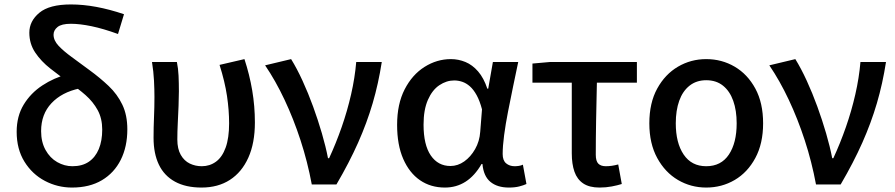

<svg xmlns="http://www.w3.org/2000/svg" viewBox="-20 -830 4028 864"><path d="M304 14Q239 14 182 -16Q125 -46 90 -102.5Q55 -159 55 -237Q55 -307 86.5 -359Q118 -411 170.5 -445.5Q223 -480 284 -496L338 -432Q258 -415 211.5 -365.5Q165 -316 165 -240Q165 -191 185 -155Q205 -119 237.5 -100.5Q270 -82 306 -82Q350 -82 379.5 -102Q409 -122 424.5 -159Q440 -196 440 -247Q440 -297 419.5 -334.5Q399 -372 365 -402Q331 -432 290 -459Q248 -489 206.5 -521.5Q165 -554 138.5 -593.5Q112 -633 112 -683Q112 -735 157 -772.5Q202 -810 299 -810Q354 -810 413.5 -799Q473 -788 538 -766L511 -677Q445 -701 392 -712Q339 -723 299 -723Q257 -723 239 -708.5Q221 -694 221 -674Q221 -648 243.5 -624Q266 -600 302.5 -573.5Q339 -547 382 -515Q430 -480 469 -443Q508 -406 530.5 -359Q553 -312 553 -248Q553 -170 523.5 -111Q494 -52 438.5 -19Q383 14 304 14Z M887 14Q816 14 767.5 -12.5Q719 -39 695 -89Q671 -139 671 -210Q671 -256 673 -302Q675 -348 675 -394Q675 -427 673 -467Q671 -507 664 -551H776Q782 -522 783.5 -489.5Q785 -457 785 -419Q785 -391 783.5 -353.5Q782 -316 780 -276.5Q778 -237 778 -202Q778 -160 793.5 -133Q809 -106 834 -94Q859 -82 888 -82Q924 -82 952 -102.5Q980 -123 995.5 -166Q1011 -209 1011 -275Q1011 -334 1001.5 -398Q992 -462 968 -538L1080 -564Q1103 -494 1115 -423Q1127 -352 1127 -279Q1127 -186 1097.5 -120.5Q1068 -55 1014.5 -20.5Q961 14 887 14Z M1383 0Q1364 -102 1332.5 -198.5Q1301 -295 1260.5 -381Q1220 -467 1173 -536L1290 -564Q1316 -522 1341.5 -466.5Q1367 -411 1389 -350.5Q1411 -290 1428.5 -230Q1446 -170 1456 -118H1461Q1492 -185 1517.5 -258Q1543 -331 1560 -405.5Q1577 -480 1583 -551H1698Q1683 -454 1657 -365.5Q1631 -277 1591.5 -188Q1552 -99 1494 0Z M1982 14Q1918 14 1870 -19Q1822 -52 1794.5 -115Q1767 -178 1767 -268Q1767 -362 1801 -428Q1835 -494 1890.5 -529Q1946 -564 2009 -564Q2043 -564 2074.5 -551Q2106 -538 2131.5 -508.5Q2157 -479 2173 -431H2177L2198 -551H2312Q2301 -499 2289 -441Q2277 -383 2266 -327Q2255 -271 2248.5 -221.5Q2242 -172 2242 -137Q2242 -108 2257.5 -95Q2273 -82 2296 -82Q2305 -82 2315 -83.5Q2325 -85 2333 -89L2349 -2Q2336 4 2316.5 9Q2297 14 2270 14Q2218 14 2187 -11.5Q2156 -37 2151 -92H2147Q2086 14 1982 14ZM2007 -83Q2040 -83 2069 -103.5Q2098 -124 2118 -159Q2138 -194 2141 -237L2149 -338Q2139 -376 2125 -401.5Q2111 -427 2094.5 -441.5Q2078 -456 2060 -462Q2042 -468 2024 -468Q1989 -468 1957 -446.5Q1925 -425 1905.5 -380.5Q1886 -336 1886 -269Q1886 -178 1918.5 -130.5Q1951 -83 2007 -83Z M2678 14Q2632 14 2604.5 -4.5Q2577 -23 2565 -57.5Q2553 -92 2553 -140V-458H2376V-544L2455 -551H2846V-458H2666Q2664 -372 2662.5 -289Q2661 -206 2661 -134Q2661 -105 2672.5 -93.5Q2684 -82 2706 -82Q2720 -82 2733.5 -84Q2747 -86 2762 -90L2778 -2Q2759 4 2733 9Q2707 14 2678 14Z M3158 14Q3089 14 3031 -20Q2973 -54 2937.5 -119Q2902 -184 2902 -275Q2902 -367 2937.5 -431.5Q2973 -496 3031 -530Q3089 -564 3158 -564Q3228 -564 3286 -530Q3344 -496 3379 -431.5Q3414 -367 3414 -275Q3414 -184 3379 -119Q3344 -54 3286 -20Q3228 14 3158 14ZM3158 -82Q3225 -82 3260 -134.5Q3295 -187 3295 -275Q3295 -333 3279.5 -376.5Q3264 -420 3233.5 -444.5Q3203 -469 3158 -469Q3114 -469 3083 -444.5Q3052 -420 3036.5 -376.5Q3021 -333 3021 -275Q3021 -187 3056.5 -134.5Q3092 -82 3158 -82Z M3652 0Q3633 -102 3601.5 -198.5Q3570 -295 3529.5 -381Q3489 -467 3442 -536L3559 -564Q3585 -522 3610.5 -466.5Q3636 -411 3658 -350.5Q3680 -290 3697.5 -230Q3715 -170 3725 -118H3730Q3761 -185 3786.5 -258Q3812 -331 3829 -405.5Q3846 -480 3852 -551H3967Q3952 -454 3926 -365.5Q3900 -277 3860.5 -188Q3821 -99 3763 0Z"/></svg>

Font: Noto Sans SC Medium
Style: Regular
Weight: 500
Designer: Ryoko NISHIZUKA  (kana, bopomofo & ideographs); Paul D. Hunt (Latin, Greek & Cyrillic); Sandoll Communications , Soo-you
Foundry: Adobe
Version: Version 2.004-H2;hotconv 1.0.118;makeotfexe 2.5.65603